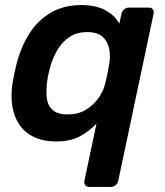

<svg xmlns="http://www.w3.org/2000/svg" viewBox="-20 -550 653 760"><path d="M333 190Q323 190 317.5 183Q312 176 314 166L362 -61Q332 -29 294.5 -9.5Q257 10 203 10Q151 10 114 -8Q77 -26 56 -57.5Q35 -89 28.5 -131.5Q22 -174 30 -224Q33 -242 37 -260Q41 -278 45 -295Q63 -365 96.5 -417.5Q130 -470 181.5 -500Q233 -530 302 -530Q360 -530 398 -509Q436 -488 452 -456L461 -496Q463 -506 471.5 -513Q480 -520 490 -520H569Q580 -520 585 -513Q590 -506 588 -496L448 166Q446 176 437.5 183Q429 190 418 190ZM248 -97Q289 -97 319 -115Q349 -133 369 -160.5Q389 -188 396 -218Q401 -237 405 -257Q409 -277 412 -295Q418 -326 412.5 -355.5Q407 -385 386.5 -404Q366 -423 325 -423Q285 -423 256.5 -404.5Q228 -386 209.5 -356Q191 -326 180 -290Q176 -275 172.5 -260Q169 -245 167 -230Q162 -194 165 -164Q168 -134 187.5 -115.5Q207 -97 248 -97Z"/></svg>

Font: Rubik Medium
Style: Italic
Weight: 500
Italic angle: -12°
Designer: Hubert and Fischer
Foundry: Hubert and Fischer
Version: Version 2.300;gftools[0.9.30]